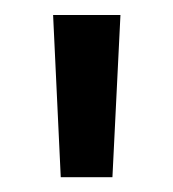

<svg xmlns="http://www.w3.org/2000/svg" viewBox="-20 -708 231 256"><path d="M129.9 -471.7H61L50.8 -688H140.6Z"/></svg>

Font: Arial
Style: Regular
Weight: 400
Designer: Steve Matteson
Foundry: Ascender Corporation
Version: Version 2.00.3